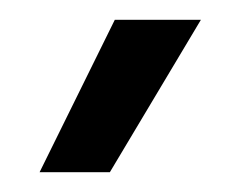

<svg xmlns="http://www.w3.org/2000/svg" viewBox="-20 -814 243 194"><path d="M20 -640C20 -640 96 -794 96 -794C96 -794 183 -794 183 -794C183 -794 91 -640 91 -640C91 -640 20 -640 20 -640Z"/></svg>

Font: Preevio_Regular
Style: Regular
Weight: 500
Designer: Gumpita Rahayu
Foundry: Tokotype Studio
Version: ""